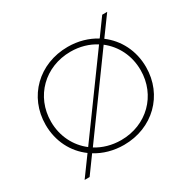

<svg xmlns="http://www.w3.org/2000/svg" viewBox="-181 -950 1200 1201"><g transform="rotate(-30 418.5 -350.0)"><path d="M217 -97C142 -154 95 -245 95 -350C95 -532 234 -669 419 -669C486 -669 547 -651 597 -619ZM621 -603C696 -545 742 -455 742 -350C742 -168 603 -31 419 -31C352 -31 291 -49 241 -80ZM219 -51C275 -16 344 4 419 4C626 4 781 -147 781 -350C781 -469 728 -569 643 -633L743 -770H707L619 -649C562 -684 494 -704 419 -704C211 -704 56 -553 56 -350C56 -231 109 -130 195 -67L95 70H131Z"/></g></svg>

Font: Montserrat-Alt1 ExtLt
Style: Regular
Weight: 200
Designer: Differentunic
Foundry: Differentunic
Version: Version 7.222